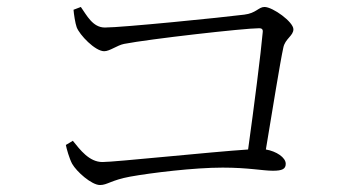

<svg xmlns="http://www.w3.org/2000/svg" viewBox="-20 -626 1040 551"><path d="M169 -210C171 -199 179 -171 187 -156C200 -133 243 -95 267 -95C288 -95 299 -109 353 -119C414 -130 537 -145 619 -145C693 -145 734 -136 763 -136C790 -136 800 -141 800 -156C800 -174 773 -192 743 -197C763 -317 784 -448 793 -489C798 -515 822 -523 822 -542C822 -563 763 -606 739 -606C722 -606 715 -588 681 -584C619 -576 330 -547 281 -547C246 -547 229 -582 212 -606L191 -598C192 -585 196 -559 200 -548C208 -526 253 -479 279 -479C295 -479 316 -496 336 -500C408 -514 681 -545 724 -545C731 -545 735 -542 734 -534C729 -476 709 -319 692 -197C585 -190 310 -161 274 -161C236 -161 210 -196 189 -222Z"/></svg>

Font: Noto Serif TC Light
Style: Regular
Weight: 300
Designer: Ryoko NISHIZUKA 西塚涼子 (kana & ideographs); Frank Grießhammer (Latin, Greek & Cyrillic); Wenlong ZHANG 张文龙 (bopomofo); San
Foundry: Adobe
Version: Version 2.001;hotconv 1.1.0;makeotfexe 2.6.0